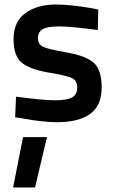

<svg xmlns="http://www.w3.org/2000/svg" viewBox="-20 -530 509 850"><path d="M82 77H188L135 300H38ZM413 -397Q295 -413 242 -413Q189 -413 168.5 -400.5Q148 -388 148 -361Q148 -334 170.5 -323Q193 -312 276.5 -297.5Q360 -283 395 -252Q430 -221 430 -142Q430 -63 379.5 -26Q329 11 232 11Q171 11 78 -6L47 -11L51 -102Q171 -86 224 -86Q277 -86 299.5 -99Q322 -112 322 -142Q322 -172 300.5 -183.5Q279 -195 197.5 -208.5Q116 -222 78 -251Q40 -280 40 -357Q40 -434 92.5 -472Q145 -510 227 -510Q291 -510 384 -494L415 -488Z"/></svg>

Font: TitilliumWeb-SemiBold
Style: SemiBold
Weight: 600
Version: Version 1.001;PS 57.000;hotconv 1.0.70;makeotf.lib2.5.55311